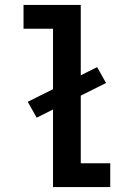

<svg xmlns="http://www.w3.org/2000/svg" viewBox="-20 -755 540 775"><path d="M194 0V-313L128 -280L92 -344L194 -395V-639H75V-735H306V-451L372 -484L408 -420L306 -369V-96H425V0Z"/></svg>

Font: Iosevka SS08 Regular
Style: Bold
Weight: 700
Monospace: yes
Designer: Belleve Invis
Foundry: Belleve Invis
Version: Version 16.3.4; ttfautohint (v1.8.4)